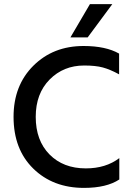

<svg xmlns="http://www.w3.org/2000/svg" viewBox="-20 -907 645 935"><path d="M561 -33Q499 8 389 8Q238 8 142 -86Q46 -180 46 -338Q46 -491 142.5 -587Q239 -683 387 -683Q495 -683 560 -646V-545Q516 -569 480.5 -578.5Q445 -588 390 -588Q289 -588 221.5 -519.5Q154 -451 154 -338Q154 -223 221 -155Q288 -87 398 -87Q495 -87 561 -137ZM407 -725H323L418 -887H527Z"/></svg>

Font: Hind Vadodara Medium
Style: Regular
Weight: 500
Designer: Hitesh Malaviya
Foundry: Indian Type Foundry
Version: Version 1.001;PS 1.0;hotconv 1.0.86;makeotf.lib2.5.63406; tt